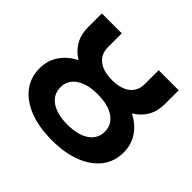

<svg xmlns="http://www.w3.org/2000/svg" viewBox="-169 -890 1090 1090"><g transform="rotate(45 376.0 -345.0)"><path d="M376 10Q272 10 196.5 -19.5Q121 -49 79.5 -102.5Q38 -156 38 -230Q38 -292 70.5 -340.5Q103 -389 162 -419Q116 -447 92 -489.5Q68 -532 68 -588V-700H228V-589Q228 -534 267 -503.5Q306 -473 376 -473Q446 -473 485 -503.5Q524 -534 524 -589V-700H685V-588Q685 -532 660.5 -489.5Q636 -447 590 -419Q649 -389 681.5 -340.5Q714 -292 714 -230Q714 -156 672.5 -102.5Q631 -49 555 -19.5Q479 10 376 10ZM376 -115Q459 -115 507 -147.5Q555 -180 555 -238Q555 -294 507 -326.5Q459 -359 376 -359Q293 -359 245.5 -326.5Q198 -294 198 -238Q198 -180 245.5 -147.5Q293 -115 376 -115Z"/></g></svg>

Font: Montserrat
Style: Bold
Weight: 700
Designer: Julieta Ulanovsky
Foundry: Julieta Ulanovsky
Version: Version 9.000; ttfautohint (v1.8.4.7-5d5b)